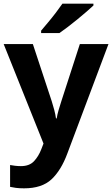

<svg xmlns="http://www.w3.org/2000/svg" viewBox="-20 -786 611 1046"><path d="M0 -546H159L262 -234Q269 -212 275.5 -187.5Q282 -163 285 -141H289Q292 -162 299.5 -187Q307 -212 314 -234L415 -546H571L347 50Q313 142 260.5 191Q208 240 111 240Q85 240 66.5 237.5Q48 235 35 232V113Q45 115 61 117Q77 119 94 119Q140 119 165 92.5Q190 66 205 27L217 -4ZM489 -756Q474 -742 451 -722Q428 -702 401 -680Q374 -658 348.5 -638.5Q323 -619 304 -606H204V-619Q220 -638 241.5 -663.5Q263 -689 284 -716.5Q305 -744 320 -766H489Z"/></svg>

Font: Noto Sans Georgian Bold
Style: Regular
Weight: 700
Designer: Monotype Design Team, Akaki Razmadze
Foundry: Google LLC
Version: Version 2.005; ttfautohint (v1.8.4.7-5d5b)